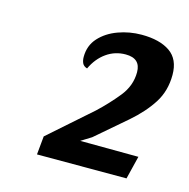

<svg xmlns="http://www.w3.org/2000/svg" viewBox="-68 -840 515 522"><g transform="rotate(15 189.5 -579.0)"><path d="M79 -385 84 -437Q114 -464 143.5 -489.5Q173 -515 203 -542Q233 -570 258.5 -601.5Q284 -633 284 -671Q284 -710 242 -710Q212 -710 188 -693Q164 -676 150 -646Q140 -649 136.5 -656.5Q133 -664 133 -674Q133 -706 153 -728Q173 -750 204.5 -761.5Q236 -773 270 -773Q321 -773 350 -753Q379 -733 379 -689Q379 -644 357 -609.5Q335 -575 297.5 -542.5Q260 -510 212 -469Q205 -465 197.5 -460Q190 -455 183 -451L347 -450L331 -385Z"/></g></svg>

Font: Sansita Swashed
Style: Regular
Weight: 400
Designer: Pablo Cosgaya
Foundry: Omnibus-Type
Version: Version 1.003; ttfautohint (v1.8.3)